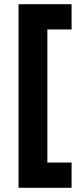

<svg xmlns="http://www.w3.org/2000/svg" viewBox="-20 -769 395 912"><path d="M320 -749V-629H205V3H320V123H68V-749Z"/></svg>

Font: Titillium Web
Style: Bold
Weight: 700
Version: Version 1.001;PS 57.000;hotconv 1.0.70;makeotf.lib2.5.55311